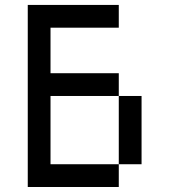

<svg xmlns="http://www.w3.org/2000/svg" viewBox="-20 -747 676 767"><path d="M90.9 -727.3V0H454.5V-90.9H181.8V-363.6H454.5V-454.5H181.8V-636.4H454.5V-727.3ZM454.5 -363.6V-90.9H545.5V-363.6Z"/></svg>

Font: Departure Mono
Style: Regular
Weight: 400
Monospace: yes
Designer: Helena Zhang
Version: Version 1.500;Glyphs 3.3.1 (3343)